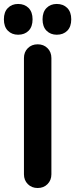

<svg xmlns="http://www.w3.org/2000/svg" viewBox="-40 -932 378 962"><path d="M148.8 10Q118.8 10 99.4 -9.5Q80 -29 80 -58.8V-641.2Q80 -671.2 99.4 -690.6Q118.8 -710 148.8 -710Q178.8 -710 198.1 -690.6Q217.5 -671.2 217.5 -641.2V-58.8Q217.5 -29 198.1 -9.5Q178.8 10 148.8 10ZM50.8 -758Q19.5 -758 -0.5 -778.1Q-20.5 -798.2 -20.5 -835.2Q-20.5 -871.8 -0.6 -892Q19.3 -912.2 50.6 -912.2Q83.2 -912.2 103.2 -892Q123.2 -871.8 123.2 -835.2Q123.2 -798.2 103.4 -778.1Q83.5 -758 50.8 -758ZM244.5 -758Q213.2 -758 193.2 -778.1Q173.2 -798.2 173.2 -835.2Q173.2 -871.8 193.1 -892Q213 -912.2 244.3 -912.2Q277 -912.2 297 -892Q317 -871.8 317 -835.2Q317 -798.2 297.1 -778.1Q277.2 -758 244.5 -758Z"/></svg>

Font: National Park
Style: Regular
Weight: 400
Designer: Andrea Herstowski, Ben Hoepner
Version: Version 1.009